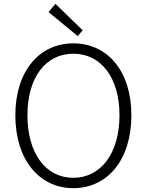

<svg xmlns="http://www.w3.org/2000/svg" viewBox="-20 -968 766 1001"><path d="M385 -780 411 -810 269 -948 233 -905ZM362 13C540 13 665 -134 665 -367C665 -598 540 -742 362 -742C186 -742 60 -598 60 -367C60 -134 186 13 362 13ZM362 -41C218 -41 123 -169 123 -367C123 -564 218 -688 362 -688C506 -688 603 -564 603 -367C603 -169 506 -41 362 -41Z"/></svg>

Font: Spoqa Han Sans Neo Light
Style: Regular
Weight: 300
Designer: [Spoqa Han Sans Neo] Dong-huui Kim  Younghwa Kang  Yujin Lee  [Noto Sans] Ryoko NISHIZUKA  (kana & ideographs); Paul D. 
Foundry: Spoqa (http://www.spoqa-han-sans.com)
Version: Version 1.000